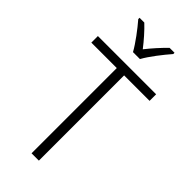

<svg xmlns="http://www.w3.org/2000/svg" viewBox="-295 -1002 1056 1056"><g transform="rotate(45 233.5 -473.5)"><path d="M206 -788H260C284 -832 335 -897 370 -937V-947H332C297 -913 264 -876 233 -837C204 -875 167 -917 135 -947H98V-937C132 -898 182 -832 206 -788ZM262 0V-663H460V-714H7V-663H205V0Z"/></g></svg>

Font: Noto Sans Gujarati SemiCondensed Light
Style: Regular
Weight: 300
Width: 4
Designer: Jelle Bosma - Monotype Design Team, Universal Thirst
Foundry: Monotype Imaging Inc.
Version: Version 2.106